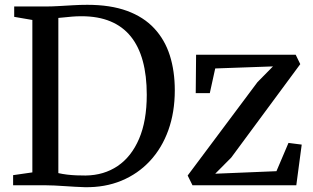

<svg xmlns="http://www.w3.org/2000/svg" viewBox="-20 -770 1300 798"><path d="M332 8Q312.5 7.5 291.2 6.2Q270 5 248.2 3.5Q226.5 2 206 1Q185.5 0 167.5 0H34.5V-42L114.5 -53.5V-687L39 -700V-743H166.5Q195.5 -743 224.8 -744.8Q254 -746.5 283.5 -748.2Q313 -750 343 -750Q439 -750 508 -724.8Q577 -699.5 621 -652.2Q665 -605 685.8 -539.8Q706.5 -474.5 706.5 -394.5Q706.5 -304 679.8 -229.2Q653 -154.5 603.2 -101Q553.5 -47.5 484.8 -19Q416 9.5 332 8ZM336 -40.5Q412 -41.5 469 -80Q526 -118.5 558 -193Q590 -267.5 590 -376Q590 -455.5 573.5 -516.2Q557 -577 523.5 -618.5Q490 -660 439 -681.2Q388 -702.5 319 -702.5Q298.5 -702.5 280.2 -701Q262 -699.5 247.2 -697.8Q232.5 -696 222.5 -695.5V-50.5Q240.5 -46.5 259.5 -44.2Q278.5 -42 297.8 -41.2Q317 -40.5 336 -40.5ZM1114.5 -494 874.5 -485.5 852 -383H793.5L795 -542.5H1209L1228 -503.5L941 -115L874.5 -48L1129 -58.5L1179 -176L1234 -169L1211.5 0H780L760 -40.5L1050 -428.5Z"/></svg>

Font: Merriweather 48pt
Style: Regular
Weight: 400
Version: Version 2.100